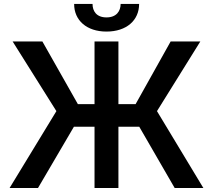

<svg xmlns="http://www.w3.org/2000/svg" viewBox="-20 -933 1057 953"><path d="M567.8 -727.3H449.2V-416.2H366.5L190.3 -727.3H42.6L259.9 -381.4L27.7 0H168.7L346.9 -304H449.2V0H567.8V-304H671.2L846.9 0H989.3L759.2 -381.4L974.4 -727.3H827.1L653.1 -416.2H567.8ZM348 -913.4C347.7 -832 410.2 -776.3 508.5 -776.3C608 -776.3 670.5 -832 670.5 -913.4H578.8C578.5 -878.2 558.6 -846.6 508.5 -846.6C458.1 -846.6 439.3 -878.6 439.3 -913.4Z"/></svg>

Font: Magic Ui Pro Semi Bold
Style: Regular
Weight: 600
Designer: Stefan Endress, Andreas Faust
Version: Version 1.000;FEAKit 1.0